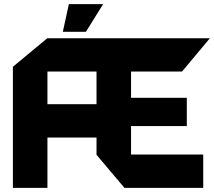

<svg xmlns="http://www.w3.org/2000/svg" viewBox="-20 -903 1028 923"><path d="M42 0V-582L207 -719H988V-718L855 -559H610V-433H878V-297H610V-160H957V0H578L444 -159V-242H208V0ZM208 -559V-402H444V-559ZM282 -750 311 -883H475V-882L393 -750Z"/></svg>

Font: Foldit Thin
Style: Bold
Weight: 700
Version: Version 1.003